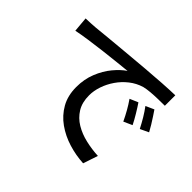

<svg xmlns="http://www.w3.org/2000/svg" viewBox="-155 -1001 1310 1310"><g transform="rotate(45 500.0 -345.5)"><path d="M75.2 -669.9Q103.5 -670.9 128.2 -672.1Q152.8 -673.3 168 -674.8Q204.6 -678.7 272 -685.1Q339.4 -691.4 425.3 -699.2Q511.2 -707 603 -714.8Q683.1 -721.7 755.1 -726.1Q827.1 -730.5 878.9 -731.9V-630.9Q851.1 -630.9 815.4 -630.1Q779.8 -629.4 744.9 -626.5Q710 -623.5 684.1 -617.2Q634.3 -602.1 593.5 -570.1Q552.7 -538.1 523.7 -495.8Q494.6 -453.6 478.8 -407Q462.9 -360.4 462.9 -315.9Q462.9 -247.6 491.7 -200.9Q520.5 -154.3 568.6 -125.5Q616.7 -96.7 676.5 -82.8Q736.3 -68.8 797.9 -65.9L762.2 41Q688.5 37.1 617.2 15.1Q545.9 -6.8 488 -47.9Q430.2 -88.9 395.5 -150.1Q360.8 -211.4 360.8 -293.9Q360.8 -369.6 386.5 -433.6Q412.1 -497.6 451.4 -544.9Q490.7 -592.3 530.8 -619.1Q493.2 -615.2 435.1 -609.1Q377 -603 312 -595.2Q247.1 -587.4 187 -578.6Q127 -569.8 85 -561ZM734.9 -520Q752.9 -493.7 777.1 -453.6Q801.3 -413.6 816.9 -381.8L754.9 -354Q736.8 -392.1 717 -427Q697.3 -461.9 674.8 -494.1ZM846.2 -563Q857.9 -545.9 873.5 -522.2Q889.2 -498.5 904.5 -473.4Q919.9 -448.2 931.2 -426.8L870.1 -397.9Q850.6 -436 830.3 -470Q810.1 -503.9 786.1 -536.1Z"/></g></svg>

Font: Source Han Sans CN Medium
Style: Regular
Weight: 500
Designer: Ryoko NISHIZUKA  (kana, bopomofo & ideographs); Paul D. Hunt (Latin, Greek & Cyrillic); Sandoll Communications , Soo-you
Foundry: Adobe
Version: Version 2.004;hotconv 1.0.118;makeotfexe 2.5.65603